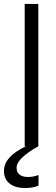

<svg xmlns="http://www.w3.org/2000/svg" viewBox="-57 -740 282 972"><path d="M68 -720H137V-1L138 0Q27 62 27 109Q27 133 42.5 144.5Q58 156 85 156Q112 156 138 146V200Q107 212 70 212Q21 212 -8 189.5Q-37 167 -37 125Q-37 53 75 0H68Z"/></svg>

Font: Aspekta 300
Style: Regular
Weight: 300
Designer: Ivo Dolenc
Version: Version 2.000